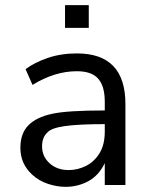

<svg xmlns="http://www.w3.org/2000/svg" viewBox="-20 -717 581 744"><path d="M234 7Q201 7 166 -4.5Q131 -16 105 -40Q59 -82 59 -144Q59 -200 90 -231.5Q121 -263 182 -276Q241 -289 386 -289V-323Q386 -383 360.5 -412Q335 -441 278 -441Q192 -441 106 -388L79 -449Q114 -475 165 -492.5Q216 -510 278 -510Q466 -510 466 -314V0H386V-85Q363 -37 322.5 -15Q282 7 234 7ZM246 -58Q281 -58 313 -74Q345 -90 365.5 -123Q386 -156 386 -207V-236Q285 -236 232 -228.5Q179 -221 164 -204Q143 -185 143 -150Q143 -111 172 -84.5Q201 -58 246 -58ZM232 -609V-697H324V-609Z"/></svg>

Font: Winston
Style: Regular
Weight: 400
Designer: Original fonts by Vernon Adams / Changes by Cristiano Sobral
Foundry: Original fonts by Vernon Adams / Changes by Cristiano Sobral
Version: Version 2.503;July 17, 2020;FontCreator 13.0.0.2655 64-bit